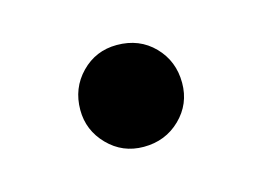

<svg xmlns="http://www.w3.org/2000/svg" viewBox="-38 -382 349 255"><g transform="rotate(-15 136.5 -255.0)"><path d="M66 -254Q66 -284 86 -304.5Q106 -325 135 -325Q166 -325 186 -304.5Q206 -284 206 -254Q206 -225 185.5 -205Q165 -185 135 -185Q106 -185 86 -205.5Q66 -226 66 -254Z"/></g></svg>

Font: Kolar Light
Style: Regular
Weight: 300
Designer: Ramakrishna Saiteja (Kannada); Shiva Nallaperumal (Latin)
Foundry: Indian Type Foundry
Version: Version 1.001;PS 1.0;hotconv 1.0.88;makeotf.lib2.5.647800